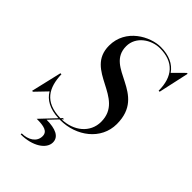

<svg xmlns="http://www.w3.org/2000/svg" viewBox="-321 -858 1211 1211"><g transform="rotate(45 285.0 -252.5)"><path d="M-15.5 10 57 -65.5C85 -19 135 11 216 14.5L122 114C187 114 226 123 226 165.5C226 217 177 246 120 246V255C225 255 300 205 300 147C300 96 249.5 74.5 170.5 74L226.5 15C228.5 15 231 15 233 15C375.5 15 503 -80 503 -220C503 -490 197 -416 197 -609C197 -695 280 -750.5 357 -750.5C479.5 -750.5 540.5 -680 540.5 -555H549.5L594.5 -760H586.5L514.5 -688.5C482.5 -735 429 -760 355 -760C262.5 -760 118 -685 118 -535C118 -315 423 -373 423 -160C423 -62.5 339.5 3.5 235.5 5.5L246.5 -6H235.5L224.5 5.5C80.5 3 37 -81 33.5 -195H24.5L-23.5 10Z"/></g></svg>

Font: Bodoni* 24pt
Style: Italic
Weight: 400
Italic angle: -13°
Version: Version 2.3